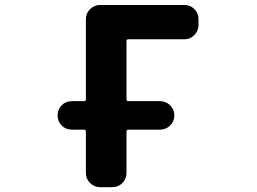

<svg xmlns="http://www.w3.org/2000/svg" viewBox="-20 -776 1040 776"><path d="M384.8 -19.5Q361.3 -19.5 344.2 -36.1Q327.1 -52.7 327.1 -77.1V-244.1Q327.1 -252 320.3 -252H270.5Q246.1 -252 229.5 -268.6Q212.9 -285.2 212.9 -309.6Q212.9 -334 229.5 -350.6Q246.1 -367.2 270.5 -367.2H320.3Q327.1 -367.2 327.1 -375V-698.2Q327.1 -722.7 344.2 -739.3Q361.3 -755.9 384.8 -755.9H724.6Q749 -755.9 765.6 -739.3Q782.2 -722.7 782.2 -698.2V-674.8Q782.2 -651.4 765.6 -634.3Q749 -617.2 724.6 -617.2H499Q491.2 -617.2 491.2 -610.4V-375Q491.2 -367.2 499 -367.2H627Q650.4 -367.2 667.5 -350.6Q684.6 -334 684.6 -309.6Q684.6 -285.2 667.5 -268.6Q650.4 -252 627 -252H499Q491.2 -252 491.2 -244.1V-77.1Q491.2 -52.7 474.6 -36.1Q458 -19.5 433.6 -19.5Z"/></svg>

Font: Rounded Mgen+ 2m bold
Style: Bold
Weight: 700
Designer: [Source Han Sans]
Ryoko NISHIZUKA  (kana & ideographs); Paul D. Hunt (Latin, Greek & Cyrillic); Wenlong ZHANG  (bopomofo
Version: Version 1.059.20150602